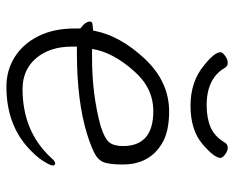

<svg xmlns="http://www.w3.org/2000/svg" viewBox="-84 -614 712 583"><g transform="rotate(90 271.5 -323.0)"><path d="M244 13Q194 13 154 -12Q114 -37 90.5 -83.5Q67 -130 67 -195V-211L65 -213Q46 -227 46 -241Q46 -249 60 -249H61L70 -250H73L74 -254Q89 -332 158.5 -406.5Q228 -481 319 -481Q380 -481 415 -460Q480 -422 480 -340Q480 -307 475 -288Q470 -269 451 -257.5Q432 -246 388 -232Q288 -201 140 -201H122V-186Q122 -119 157 -77.5Q192 -36 251 -36Q379 -36 459 -122Q470 -135 476.5 -135Q483 -135 483 -127.5Q483 -120 469 -98Q455 -76 426 -50Q354 13 244 13ZM129 -247H155Q268 -247 363 -273Q401 -285 412.5 -299Q424 -313 424 -341Q424 -433 318 -433Q247 -433 196 -374Q139 -310 129 -247ZM179 -587Q139 -619 139 -637Q139 -643 150 -651Q161 -659 171 -659Q181 -659 186 -651Q218 -595 300 -595Q339 -595 367 -607Q395 -619 414 -651Q419 -659 429 -659Q439 -659 449.5 -651Q460 -643 460 -637Q460 -618 417.5 -582Q375 -546 301.5 -546Q228 -546 179 -587Z"/></g></svg>

Font: LXGW WenKai TC Light
Style: Regular
Weight: 300
Designer: LXGW / Fontworks Inc.
Foundry: LXGW / Fontworks Inc.
Version: Version 1.330